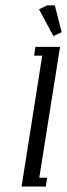

<svg xmlns="http://www.w3.org/2000/svg" viewBox="-20 -684 246 704"><path d="M59.1 0 134.8 -480H105L109.9 -512.2H200.2L124 -32.2H152.8L147.9 0ZM123 -649.9 152.8 -664.1H181.2L206.1 -565.9L175.8 -551.8Z"/></svg>

Font: Gawaa
Style: Italic
Weight: 400
Designer: T. Christopher White
Version: Version 1.0